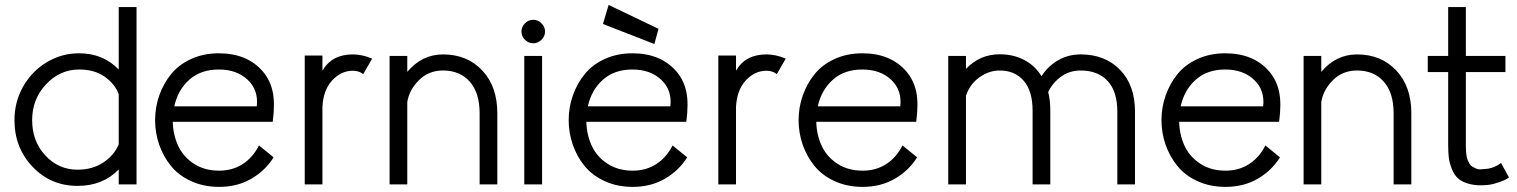

<svg xmlns="http://www.w3.org/2000/svg" viewBox="-20 -728 5989 758"><path d="M519 -228.5V-224.6V0H448.7V-59.1Q386.2 5.9 286.1 5.9Q180.7 5.9 108.9 -69.3Q37.1 -144.5 37.1 -253.9Q37.1 -325.7 71.3 -386.2Q105.5 -446.8 164.3 -482.2Q223.1 -517.6 292.5 -517.6Q386.7 -517.6 448.7 -453.6V-700.2H519ZM448.7 -158.2V-356Q434.1 -396 393.8 -424.8Q353.5 -453.6 292.5 -453.6Q216.8 -453.6 161.9 -395.3Q106.9 -336.9 106.9 -253.9Q106.9 -170.4 158.9 -114.3Q210.9 -58.1 286.1 -58.1Q346.2 -58.1 388.9 -87.2Q431.6 -116.2 448.7 -158.2Z M1002.4 -153.8 1060.1 -106.9Q1027.8 -54.7 972.4 -22.5Q917 9.8 845.2 9.8Q784.2 9.8 734.9 -12.7Q685.5 -35.2 655 -72.8Q624.5 -110.4 608.4 -157Q592.3 -203.6 592.3 -253.9Q592.3 -304.2 608.6 -350.8Q625 -397.5 655.3 -435.1Q685.5 -472.7 734.6 -495.1Q783.7 -517.6 843.8 -517.6Q957 -517.6 1019 -444.3Q1046.9 -411.1 1056.6 -365.5Q1066.4 -319.8 1056.6 -247.1H662.1Q663.6 -193.8 684.1 -150.9Q704.6 -107.9 746.3 -81.1Q788.1 -54.2 845.2 -54.2Q897.9 -54.2 938.2 -80.3Q978.5 -106.4 1002.4 -153.8ZM668 -308.1H993.7Q1001 -372.1 958 -412.8Q915 -453.6 843.8 -453.6Q772.9 -453.6 727.5 -413.3Q682.1 -373 668 -308.1Z M1252.9 -508.8V-448.7Q1289.6 -513.2 1373 -513.2Q1410.2 -513.2 1449.2 -496.6L1414.1 -435.5Q1397 -448.7 1373 -448.7Q1327.1 -448.7 1291.7 -410.9Q1256.3 -373 1252.9 -305.7V0H1183.1V-508.8Z M1587.9 -507.3V-444.3Q1646 -513.2 1729 -513.2Q1824.2 -513.2 1883.8 -450Q1943.4 -386.7 1943.4 -280.8V0H1873.5V-280.8Q1873.5 -361.8 1834.5 -405.8Q1795.4 -449.7 1729 -449.7Q1672.4 -449.7 1634 -411.6Q1595.7 -373.5 1587.9 -325.2V0H1518.1V-507.3Z M2052.5 -636Q2038.6 -622.1 2038.6 -603.5Q2038.6 -585 2052.5 -571Q2066.4 -557.1 2085 -557.1Q2103.5 -557.1 2117.7 -571Q2131.8 -585 2131.8 -603.5Q2131.8 -622.1 2117.7 -636Q2103.5 -649.9 2085 -649.9Q2066.4 -649.9 2052.5 -636ZM2120.1 -507.3V0H2049.8V-507.3Z M2360.4 -633.3 2382.8 -708.5 2579.6 -614.3 2563.5 -554.2ZM2635.3 -153.8 2692.9 -106.9Q2660.6 -54.7 2605.2 -22.5Q2549.8 9.8 2478 9.8Q2417 9.8 2367.7 -12.7Q2318.4 -35.2 2287.8 -72.8Q2257.3 -110.4 2241.2 -157Q2225.1 -203.6 2225.1 -253.9Q2225.1 -304.2 2241.5 -350.8Q2257.8 -397.5 2288.1 -435.1Q2318.4 -472.7 2367.4 -495.1Q2416.5 -517.6 2476.6 -517.6Q2589.8 -517.6 2651.9 -444.3Q2679.7 -411.1 2689.5 -365.5Q2699.2 -319.8 2689.5 -247.1H2294.9Q2296.4 -193.8 2316.9 -150.9Q2337.4 -107.9 2379.2 -81.1Q2420.9 -54.2 2478 -54.2Q2530.8 -54.2 2571 -80.3Q2611.3 -106.4 2635.3 -153.8ZM2300.8 -308.1H2626.5Q2633.8 -372.1 2590.8 -412.8Q2547.9 -453.6 2476.6 -453.6Q2405.8 -453.6 2360.4 -413.3Q2314.9 -373 2300.8 -308.1Z M2885.7 -508.8V-448.7Q2922.4 -513.2 3005.9 -513.2Q3043 -513.2 3082 -496.6L3046.9 -435.5Q3029.8 -448.7 3005.9 -448.7Q2960 -448.7 2924.6 -410.9Q2889.2 -373 2885.7 -305.7V0H2815.9V-508.8Z M3543 -153.8 3600.6 -106.9Q3568.4 -54.7 3512.9 -22.5Q3457.5 9.8 3385.7 9.8Q3324.7 9.8 3275.4 -12.7Q3226.1 -35.2 3195.6 -72.8Q3165 -110.4 3148.9 -157Q3132.8 -203.6 3132.8 -253.9Q3132.8 -304.2 3149.2 -350.8Q3165.5 -397.5 3195.8 -435.1Q3226.1 -472.7 3275.1 -495.1Q3324.2 -517.6 3384.3 -517.6Q3497.6 -517.6 3559.6 -444.3Q3587.4 -411.1 3597.2 -365.5Q3606.9 -319.8 3597.2 -247.1H3202.6Q3204.1 -193.8 3224.6 -150.9Q3245.1 -107.9 3286.9 -81.1Q3328.6 -54.2 3385.7 -54.2Q3438.5 -54.2 3478.8 -80.3Q3519 -106.4 3543 -153.8ZM3208.5 -308.1H3534.2Q3541.5 -372.1 3498.5 -412.8Q3455.6 -453.6 3384.3 -453.6Q3313.5 -453.6 3268.1 -413.3Q3222.7 -373 3208.5 -308.1Z M3793.5 -507.3V-456.1Q3848.6 -513.7 3926.8 -513.7Q3980.5 -513.7 4023.2 -491.5Q4065.9 -469.2 4091.8 -427.2Q4116.7 -466.3 4156.7 -489.7Q4196.8 -513.2 4246.6 -513.2Q4342.3 -513.2 4401.6 -452.6Q4460.9 -392.1 4460.9 -287.1V0H4391.1V-287.1Q4391.1 -367.7 4352.5 -408.7Q4314 -449.7 4246.6 -449.7Q4202.6 -449.7 4169.2 -425.5Q4135.7 -401.4 4118.2 -364.7Q4126.5 -333 4126.5 -291V0H4056.6V-291Q4056.6 -368.7 4021.5 -409.2Q3986.3 -449.7 3926.8 -449.7Q3885.3 -449.7 3847.4 -423.3Q3809.6 -397 3793.5 -350.1V0H3723.6V-507.3Z M4975.6 -153.8 5033.2 -106.9Q5001 -54.7 4945.6 -22.5Q4890.1 9.8 4818.4 9.8Q4757.3 9.8 4708 -12.7Q4658.7 -35.2 4628.2 -72.8Q4597.7 -110.4 4581.5 -157Q4565.4 -203.6 4565.4 -253.9Q4565.4 -304.2 4581.8 -350.8Q4598.1 -397.5 4628.4 -435.1Q4658.7 -472.7 4707.8 -495.1Q4756.8 -517.6 4816.9 -517.6Q4930.2 -517.6 4992.2 -444.3Q5020 -411.1 5029.8 -365.5Q5039.6 -319.8 5029.8 -247.1H4635.3Q4636.7 -193.8 4657.2 -150.9Q4677.7 -107.9 4719.5 -81.1Q4761.2 -54.2 4818.4 -54.2Q4871.1 -54.2 4911.4 -80.3Q4951.7 -106.4 4975.6 -153.8ZM4641.1 -308.1H4966.8Q4974.1 -372.1 4931.2 -412.8Q4888.2 -453.6 4816.9 -453.6Q4746.1 -453.6 4700.7 -413.3Q4655.3 -373 4641.1 -308.1Z M5196.3 -507.3V-444.3Q5254.4 -513.2 5337.4 -513.2Q5432.6 -513.2 5492.2 -450Q5551.8 -386.7 5551.8 -280.8V0H5481.9V-280.8Q5481.9 -361.8 5442.9 -405.8Q5403.8 -449.7 5337.4 -449.7Q5280.8 -449.7 5242.4 -411.6Q5204.1 -373.5 5196.3 -325.2V0H5126.5V-507.3Z M5905.8 -84.5 5937.5 -27.3Q5922.9 -17.1 5899.2 -8.8Q5875.5 -0.5 5855 2Q5813.5 6.3 5783.2 -1.2Q5752.9 -8.8 5736.8 -23.2Q5720.7 -37.6 5711.4 -61.8Q5702.1 -85.9 5699.7 -106.7Q5697.3 -127.4 5697.3 -155.3V-443.4H5616.7V-507.3H5697.3V-700.2H5767.1V-507.3H5923.3V-443.4H5767.1V-155.3Q5767.1 -143.6 5767.6 -134.3Q5768.1 -125 5769.5 -114.5Q5771 -104 5773.9 -96.9Q5776.9 -89.8 5781.2 -82Q5785.6 -74.2 5792.2 -70.3Q5798.8 -66.4 5807.6 -62.5Q5816.4 -58.6 5828.1 -59.6Q5839.8 -60.5 5855 -62Q5882.8 -66.9 5905.8 -84.5Z"/></svg>

Font: LilGrotesk
Style: Regular
Weight: 400
Designer: BSozoo
Foundry: BSozoo
Version: Version 1.004;PS 001.004;hotconv 1.0.70;makeotf.lib2.5.58329